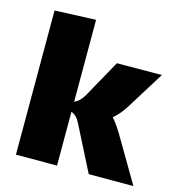

<svg xmlns="http://www.w3.org/2000/svg" viewBox="-94 -690 718 772"><g transform="rotate(15 265.0 -303.5)"><path d="M530 0H344L249 -187Q235 -216 212 -224V0H41V-600L212 -607V-266Q236 -276 253 -307L338 -460L525 -461L428 -305Q405 -268 378 -246Q401 -221 430 -170Z"/></g></svg>

Font: Lalezar
Style: Regular
Weight: 400
Designer: Borna Izadpanah
Foundry: Borna Izadpanah
Version: Version 1.004